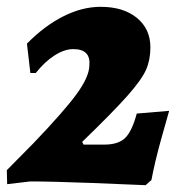

<svg xmlns="http://www.w3.org/2000/svg" viewBox="-36 -532 528 563"><path d="M63 -113Q152 -206 188.5 -256Q225 -306 226 -339Q231 -388 179 -388Q153 -388 124 -369.5Q95 -351 69 -318H53L43 -404Q94 -456 149.5 -484Q205 -512 259 -512Q326 -512 365.5 -479.5Q405 -447 405 -393Q405 -357 392.5 -328Q380 -299 338 -251.5Q296 -204 205 -116L209 -108H270Q311 -108 331 -127.5Q351 -147 365 -199L460 -207Q454 -187 436 -122Q418 -57 408 -4L391 11Q352 9 232.5 4.5Q113 0 53 0L-15 8L-16 -33Z"/></svg>

Font: Alegreya SC ExtraBold
Style: Italic
Weight: 800
Italic angle: -7°
Designer: Juan Pablo del Peral
Foundry: Huerta Tipografica
Version: Version 2.007; ttfautohint (v1.6)